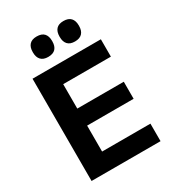

<svg xmlns="http://www.w3.org/2000/svg" viewBox="-198 -932 934 1039"><g transform="rotate(-30 269.0 -413.0)"><path d="M63.5 0V-639H192.5V0ZM102 0V-109.5H494.5V0ZM138.5 -271.5V-378H483V-271.5ZM101.5 -530.5V-639H490.5V-530.5ZM196.5 -698.5Q166.5 -698.5 151.5 -714.8Q136.5 -731 136.5 -760.5V-764Q136.5 -793.5 151.5 -809.8Q166.5 -826 196.5 -826Q228 -826 242.8 -809.8Q257.5 -793.5 257.5 -764V-760.5Q257.5 -731 242.8 -714.8Q228 -698.5 196.5 -698.5ZM364 -698.5Q333.5 -698.5 318.8 -714.8Q304 -731 304 -760.5V-764Q304 -793.5 318.8 -809.8Q333.5 -826 364 -826Q394.5 -826 409.5 -809.8Q424.5 -793.5 424.5 -764V-760.5Q424.5 -731 409.5 -714.8Q394.5 -698.5 364 -698.5Z"/></g></svg>

Font: Anek Tamil SemiBold
Style: Regular
Weight: 600
Version: Version 1.003